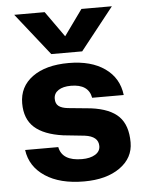

<svg xmlns="http://www.w3.org/2000/svg" viewBox="-54 -791 649 848"><g transform="rotate(-5 270.5 -367.0)"><path d="M326 -560H189L41 -747H176L257 -633L339 -747H474ZM305 -188 210 -198Q125 -210 83.5 -247.5Q42 -285 42 -354Q42 -428 101 -471Q160 -514 262 -514Q361 -514 422 -471Q483 -428 492 -352H352Q341 -413 263 -413Q228 -413 207.5 -399.5Q187 -386 187 -362Q187 -340 200.5 -329.5Q214 -319 241 -316L343 -306Q427 -295 465.5 -256Q504 -217 504 -141Q504 -72 444 -29.5Q384 13 285 13Q178 13 112.5 -30.5Q47 -74 37 -148H184Q196 -86 284 -86Q320 -86 342.5 -99.5Q365 -113 365 -137Q365 -180 305 -188Z"/></g></svg>

Font: Overused Grotesk
Style: Bold
Weight: 700
Version: Version 0.003